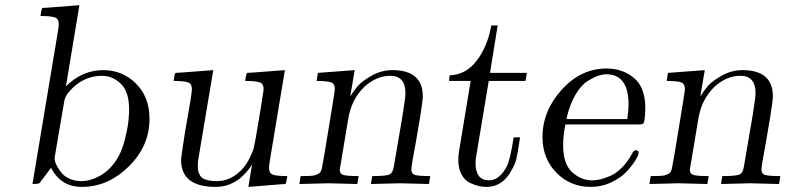

<svg xmlns="http://www.w3.org/2000/svg" viewBox="-20 -714 3062 745"><path d="M106 0 205.1 -594.2Q208 -612.3 208 -620.1Q208 -640.1 194.1 -646Q180.2 -651.9 137.2 -651.9Q137.2 -655.8 139.6 -668.5Q142.1 -681.2 144 -682.1Q146 -684.1 162.1 -684.1L288.1 -693.8L235.8 -378.9Q298.8 -441.9 380.9 -441.9Q455.1 -441.9 507.6 -389.9Q560.1 -337.9 560.1 -252.9Q560.1 -147 479.5 -67.9Q398.9 11.2 297.9 11.2Q215.8 11.2 178.2 -63Q136.2 -6.8 133.8 -3.9Q128.9 0 106 0ZM191.9 -96.2Q191.9 -93.3 194.3 -85.2Q196.8 -77.1 204.3 -64Q211.9 -50.8 222.4 -39.3Q232.9 -27.8 252.4 -19.5Q272 -11.2 294.9 -11.2Q332 -11.2 370.1 -33.2Q408.2 -55.2 434.1 -97.2Q453.1 -127 464.6 -173.1Q476.1 -219.2 478.5 -245.6Q481 -272 481 -288.1Q481 -358.9 448.5 -389.4Q416 -419.9 376 -419.9Q300.8 -419.9 248 -357.9Q231.9 -339.8 229 -319.8L193.8 -112.8Q191.9 -105 191.9 -96.2Z M653.8 -399.9Q653.8 -403.8 656.2 -416.5Q658.7 -429.2 660.6 -430.2Q662.6 -432.1 678.7 -432.1L807.6 -441.9L749.5 -96.2Q747.6 -88.4 747.6 -67.9Q747.6 -58.1 749 -50.5Q750.5 -43 756.6 -32.5Q762.7 -22 779.3 -16.6Q795.9 -11.2 821.8 -11.2Q873.5 -11.2 915.5 -53.2Q935.5 -73.2 948.7 -100.6Q961.9 -127.9 964.8 -140.9Q967.8 -153.8 972.7 -180.2L993.7 -306.2Q994.6 -313 997.1 -328.6Q999.5 -344.2 1001.2 -354.7Q1002.9 -365.2 1002.9 -368.2Q1002.9 -388.2 988.8 -394Q974.6 -399.9 931.6 -399.9Q931.6 -403.8 934.1 -416.5Q936.5 -429.2 938.5 -430.2Q940.4 -432.1 956.5 -432.1L1085.4 -441.9L1026.9 -89.8Q1023.9 -71.8 1023.9 -63Q1023.9 -43 1037.4 -36.9Q1050.8 -30.8 1094.7 -30.8Q1094.7 -27.8 1092.3 -14.9Q1089.8 -2 1087.9 -1Q1085.9 1 1069.8 1L943.8 11.2L957.5 -73.2L956.5 -74.2Q951.7 -65.4 944.1 -55.7Q936.5 -45.9 918.7 -28.6Q900.9 -11.2 874.3 0Q847.7 11.2 816.9 11.2Q683.1 11.2 682.6 -92.8Q682.6 -105 698.7 -206.1Q724.6 -349.1 724.6 -368.2Q724.6 -388.2 710.7 -394Q696.8 -399.9 653.8 -399.9Z M1141.6 0 1146.5 -30.8Q1177.2 -30.8 1190.4 -32Q1203.6 -33.2 1214.6 -39.1Q1225.6 -44.9 1228.5 -59.1Q1229.5 -62 1238.3 -112.8Q1279.3 -358.9 1279.3 -368.2Q1279.3 -388.2 1265.4 -394Q1251.5 -399.9 1208.5 -399.9L1213.4 -431.2L1356.4 -441.9L1339.4 -342.8L1340.3 -341.8Q1351.6 -360.8 1368.4 -380.4Q1385.3 -399.9 1422.9 -420.9Q1460.4 -441.9 1502.4 -441.9Q1620.6 -441.9 1620.6 -339.8Q1620.6 -325.7 1610.4 -261.2L1595.2 -171.9Q1576.2 -70.8 1576.2 -56.2Q1576.2 -39.1 1591.3 -34.9Q1606.4 -30.8 1649.4 -30.8L1644.5 0Q1542.5 -2.9 1532.2 -2.9Q1521 -2.9 1419.4 0L1424.3 -30.8Q1475.1 -30.8 1489.7 -36.4Q1504.4 -42 1508.3 -68.8L1542.5 -269Q1553.7 -339.8 1553.2 -353Q1553.2 -419.9 1494.1 -419.9Q1440.9 -419.9 1393.6 -377Q1342.8 -328.1 1330.6 -249Q1322.8 -205.1 1308.6 -117.2Q1307.6 -109.4 1304.9 -94.2Q1302.2 -79.1 1300.3 -68.1Q1298.3 -57.1 1298.3 -56.2Q1298.3 -39.1 1313.5 -34.9Q1328.6 -30.8 1371.6 -30.8L1366.2 0Q1264.2 -2.9 1254.4 -2.9Q1243.7 -2.9 1141.6 0Z M1722.2 -399.9 1725.1 -421.9Q1789.1 -423.8 1831.1 -480.5Q1873 -537.1 1886.2 -615.2H1911.1L1881.3 -431.2H2024.4Q2023.4 -426.3 2021.7 -415.5Q2020 -404.8 2019 -399.9H1876.5L1827.1 -104Q1825.2 -89.8 1825.2 -82Q1825.2 -14.2 1877.4 -14.2Q1917.5 -14.2 1946.3 -67.9Q1959.5 -92.8 1973.1 -181.2H1998Q1988.3 -115.2 1983.2 -95.7Q1978 -76.2 1965.3 -54.2Q1931.2 10.7 1869.1 11.2Q1853 11.2 1838.1 8.1Q1823.2 4.9 1803.2 -4.6Q1783.2 -14.2 1770.8 -37.1Q1758.3 -60.1 1758.3 -94.2Q1758.3 -109.4 1761.2 -127L1806.2 -399.9Z M2085 -182.1Q2085 -283.2 2159.4 -365.7Q2233.9 -448.2 2333 -448.2Q2396 -448.2 2439.9 -411.6Q2483.9 -375 2483.9 -293.9Q2483.9 -272 2481 -250Q2479 -235.8 2474.4 -233.4Q2469.7 -231 2452.1 -231H2173.8Q2165 -186 2165 -150.9Q2165 -77.6 2200 -45.9Q2234.9 -14.2 2277.8 -14.2Q2291 -14.2 2306.9 -17.6Q2322.8 -21 2345.9 -30.5Q2369.1 -40 2392.1 -62.5Q2415 -85 2432.1 -117.2Q2439 -131.3 2446.8 -130.9Q2458 -130.9 2458 -120.1Q2458 -112.3 2445.6 -92Q2433.1 -71.8 2411.6 -48.3Q2390.1 -24.9 2352.5 -6.8Q2314.9 11.2 2272 11.2Q2192.9 11.2 2138.9 -43.9Q2085 -99.1 2085 -182.1ZM2177.7 -252H2414.1Q2418.9 -286.1 2418.9 -308.1Q2418.9 -425.8 2332.5 -425.8Q2332.5 -425.8 2332 -425.8Q2318.8 -425.8 2302 -420.4Q2285.2 -415 2260 -399.4Q2234.9 -383.8 2212.4 -345.5Q2189.9 -307.1 2177.7 -252Z M2500 0 2504.9 -30.8Q2535.6 -30.8 2548.8 -32Q2562 -33.2 2573 -39.1Q2584 -44.9 2586.9 -59.1Q2587.9 -62 2596.7 -112.8Q2637.7 -358.9 2637.7 -368.2Q2637.7 -388.2 2623.8 -394Q2609.9 -399.9 2566.9 -399.9L2571.8 -431.2L2714.8 -441.9L2697.8 -342.8L2698.7 -341.8Q2710 -360.8 2726.8 -380.4Q2743.7 -399.9 2781.2 -420.9Q2818.8 -441.9 2860.8 -441.9Q2979 -441.9 2979 -339.8Q2979 -325.7 2968.8 -261.2L2953.6 -171.9Q2934.6 -70.8 2934.6 -56.2Q2934.6 -39.1 2949.7 -34.9Q2964.8 -30.8 3007.8 -30.8L3002.9 0Q2900.9 -2.9 2890.6 -2.9Q2879.4 -2.9 2777.8 0L2782.7 -30.8Q2833.5 -30.8 2848.1 -36.4Q2862.8 -42 2866.7 -68.8L2900.9 -269Q2912.1 -339.8 2911.6 -353Q2911.6 -419.9 2852.5 -419.9Q2799.3 -419.9 2752 -377Q2701.2 -328.1 2689 -249Q2681.2 -205.1 2667 -117.2Q2666 -109.4 2663.3 -94.2Q2660.6 -79.1 2658.7 -68.1Q2656.7 -57.1 2656.7 -56.2Q2656.7 -39.1 2671.9 -34.9Q2687 -30.8 2730 -30.8L2724.6 0Q2622.6 -2.9 2612.8 -2.9Q2602.1 -2.9 2500 0Z"/></svg>

Font: CMU Serif Extra
Style: RomanSlanted
Weight: 500
Italic angle: -9.46001°
Version: Version 0.7.0